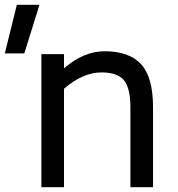

<svg xmlns="http://www.w3.org/2000/svg" viewBox="-82 -778 741 798"><path d="M0 0ZM554 -333V0H460V-333Q460 -411 433.5 -444Q407 -477 340 -477Q262 -477 184 -409V0H90V-553H184V-494Q266 -565 353 -565Q455 -565 504.5 -511Q554 -457 554 -333ZM-12 -758H82L19 -556H-62Z"/></svg>

Font: Biryani
Style: Regular
Weight: 400
Designer: Dan Reynolds and Mathieu Reguer
Foundry: Dan Reynolds and Mathieu Reguer
Version: Version 1.004; ttfautohint (v1.1) -l 5 -r 5 -G 72 -x 0 -D la